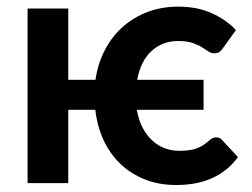

<svg xmlns="http://www.w3.org/2000/svg" viewBox="-20 -538 739 564"><path d="M615.5 -134.5Q619.5 -134.5 623.8 -133Q628 -131.5 631.5 -127.5L679 -76.5Q619 5.5 498 5.5Q447 5.5 405.5 -11Q364 -27.5 333.5 -56.8Q303 -86 284.2 -126.5Q265.5 -167 260 -215.5H180.5V0H61V-513H180.5V-303.5H260.5Q267.5 -351.5 288 -391Q308.5 -430.5 340.2 -458.8Q372 -487 413.2 -502.8Q454.5 -518.5 503.5 -518.5Q559.5 -518.5 602.2 -499.2Q645 -480 673 -449.5L633 -394Q629.5 -388.5 624.2 -385Q619 -381.5 609 -381.5Q600 -381.5 592 -387Q584 -392.5 573.2 -399.2Q562.5 -406 546 -411.8Q529.5 -417.5 503 -417.5Q457 -417.5 425 -388Q393 -358.5 383 -303.5H578V-215.5H382Q387 -186 398.5 -163.8Q410 -141.5 426.5 -126Q443 -110.5 463.2 -102.8Q483.5 -95 506 -95Q521 -95 533.2 -96.5Q545.5 -98 556 -101.5Q566.5 -105 576.2 -111.2Q586 -117.5 596 -126.5Q605 -134.5 615.5 -134.5Z"/></svg>

Font: Lato
Style: Bold
Weight: 700
Designer: Lukasz Dziedzic with Adam Twardoch and Botio Nikoltchev
Foundry: tyPoland Lukasz Dziedzic
Version: Version 2.010; 2014-09-01; http://www.latofonts.com/; ttfaut